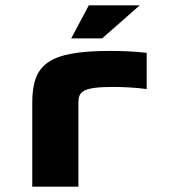

<svg xmlns="http://www.w3.org/2000/svg" viewBox="-20 -700 640 720"><path d="M407 -374C436 -374 488 -372 530 -366V-502C485 -507 440 -509 394 -509C160 -509 101 -459 101 -314V0H274V-314C274 -357 289 -374 407 -374ZM247 -556H363L504 -680H313Z"/></svg>

Font: LT Wave Mono Black
Style: Regular
Weight: 900
Designer: Daniel Lyons
Version: Version 2.5 (Glyphs App)